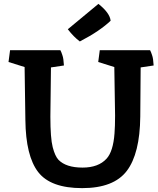

<svg xmlns="http://www.w3.org/2000/svg" viewBox="-20 -959 813 991"><path d="M574 -363 570 -613 487 -639 495 -700H755Q754 -700 755.5 -698Q757 -696 759.5 -689.5Q762 -683 765 -674Q771 -658 773 -621Q722 -613 706 -611L704 -357Q702 -166 634.5 -77Q567 12 404 12Q241 12 177 -71Q113 -154 111 -339.5Q109 -525 107 -613L24 -639L32 -700H292Q291 -700 292.5 -698Q294 -696 296.5 -689.5Q299 -683 302 -674Q308 -658 310 -621Q259 -613 243 -611L240 -357Q240 -246 252 -199.5Q264 -153 282 -134Q321 -94 406 -94Q488 -94 530 -140Q564 -177 571 -270Q574 -307 574 -363ZM330 -808 488 -939Q547 -892 551 -852Q525 -827 485.5 -800Q446 -773 392 -745Q360 -769 330 -808Z"/></svg>

Font: Inika
Style: Bold
Weight: 700
Version: Version 1.001